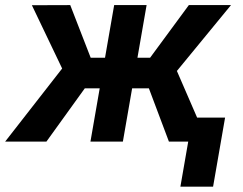

<svg xmlns="http://www.w3.org/2000/svg" viewBox="-57 -548 941 743"><path d="M220.2 -206.1 66.4 -527.8 214.8 -528.3 293.9 -324.7H397.5L361.3 -206.1ZM282.7 -222.2 122.6 0H-37.1L191.4 -293ZM510.3 -528.3 418.5 0H293L384.8 -528.3ZM836.9 -528.3 572.3 -206.1H424.8L429.7 -324.7H523.9L673.8 -528.3ZM596.7 0 509.8 -231 618.2 -294.9 746.1 0ZM814 -92.8 767.6 174.3H641.1L687.5 -92.8Z"/></svg>

Font: Roboto SemiBold
Style: Italic
Weight: 600
Designer: Christian Robertson
Foundry: Google
Version: Version 3.009; 2024